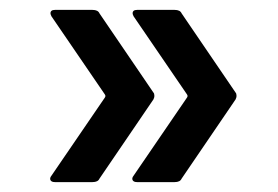

<svg xmlns="http://www.w3.org/2000/svg" viewBox="-20 -475 562 388"><path d="M84 -120 192 -278Q194 -281 192 -284L84 -442Q82 -446 82 -448Q82 -455 91 -455H167Q178 -455 181 -448L290 -288Q292 -286 292 -281Q292 -278 290 -274L181 -114Q178 -107 167 -107H91Q84 -107 82 -111Q80 -115 84 -120ZM250 -120 358 -278Q360 -281 358 -284L250 -442Q248 -446 248 -448Q248 -455 257 -455H333Q344 -455 347 -448L456 -288Q458 -286 458 -281Q458 -278 456 -274L347 -114Q344 -107 333 -107H257Q250 -107 248 -111Q246 -115 250 -120Z"/></svg>

Font: Barlow GEO Semi Bold
Style: Regular
Weight: 600
Designer: Jeremy Tribby
Foundry: Tribby Type
Version: Version 1.408